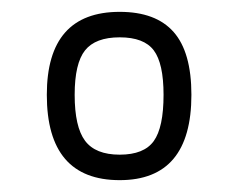

<svg xmlns="http://www.w3.org/2000/svg" viewBox="-20 -679 403 324"><path d="M182 -659Q243 -659 273 -625Q303 -591 303 -519Q303 -375 182 -375Q59 -375 59 -519Q59 -659 182 -659ZM256 -519Q256 -572 239.5 -594Q223 -616 182 -616Q141 -616 123.5 -594Q106 -572 106 -519Q106 -465 123.5 -441.5Q141 -418 182 -418Q223 -418 239.5 -441Q256 -464 256 -519Z"/></svg>

Font: TitilliumText
Style: Light
Weight: 300
Designer: Accademia di Belle Arti di Urbino and others
Foundry: Accademia di Belle Arti di Urbino and others.
Version: Version 60.001